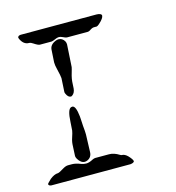

<svg xmlns="http://www.w3.org/2000/svg" viewBox="-112 -856 874 951"><g transform="rotate(-15 325.0 -380.0)"><path d="M440 0H35Q21 -1 20 -10Q20 -13 37 -29Q39 -31 40 -32Q63 -50 80 -50Q88 -50 113 -66Q128 -75 140 -75H160Q179 -75 206 -64Q218 -60 230 -60Q245 -60 265 -71Q273 -75 280 -75H350Q375 -75 402 -58Q407 -55 410 -55Q425 -55 440 -40Q459 -20 460 -10Q457 -2 440 0ZM80 -760H470Q494 -759 495 -748Q495 -734 469 -711Q460 -703 455 -702H440Q431 -702 417 -692Q410 -688 405 -688H300Q292 -688 276 -696Q268 -700 260 -700Q250 -700 228 -690Q223 -688 220 -688H160Q151 -688 130 -702Q119 -710 110 -710Q82 -710 67 -743Q65 -748 65 -750Q67 -759 80 -760ZM225 -70Q205 -70 190 -95Q185 -104 185 -110L188 -170Q189 -188 201 -222Q205 -235 205 -250L207 -280Q210 -343 229 -349Q232 -350 235 -350Q253 -350 259 -294Q260 -286 260 -280Q260 -268 262 -244Q265 -215 265 -200L262 -110Q261 -83 238 -73Q231 -70 225 -70ZM242 -400Q228 -400 219 -420Q216 -426 216 -430L220 -500Q220 -510 210 -551Q205 -570 205 -585L209 -650Q211 -675 241 -687Q249 -690 255 -690Q275 -690 286 -671Q290 -663 290 -655L283 -540Q283 -537 272 -499Q268 -483 267 -470L265 -435Q263 -413 249 -403Q245 -400 242 -400Z"/></g></svg>

Font: Segment14
Style: Regular
Weight: 400
Monospace: yes
Designer: Paul Flo Williams
Foundry: His Deeds Are Dust
Version: Version 1.002